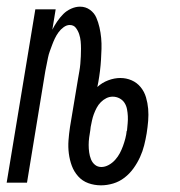

<svg xmlns="http://www.w3.org/2000/svg" viewBox="-20 -548 540 576"><path d="M283 8Q263 8 245 1.5Q227 -5 214.5 -19Q202 -33 195.5 -50.5Q189 -68 186.5 -87.5Q184 -107 185.5 -127Q187 -147 190 -167L214 -311Q216 -323 218 -334Q220 -345 221 -356.5Q222 -368 222.5 -379.5Q223 -391 223 -402Q223 -413 222 -424Q221 -435 217.5 -445.5Q214 -456 207.5 -464.5Q201 -473 189 -473Q180 -473 171 -466.5Q162 -460 155.5 -451Q149 -442 144.5 -432.5Q140 -423 136.5 -413.5Q133 -404 129.5 -394.5Q126 -385 124 -375Q122 -365 120 -355Q118 -345 116 -335L61 0H0L86 -520H147L137 -459Q143 -471 151.5 -483.5Q160 -496 170 -506Q180 -516 193.5 -522Q207 -528 220 -528Q237 -528 250 -518.5Q263 -509 269 -495Q275 -481 278.5 -465.5Q282 -450 283.5 -434Q285 -418 284.5 -401.5Q284 -385 283 -368.5Q282 -352 280 -335.5Q278 -319 275 -302L272 -287Q286 -300 304.5 -307Q323 -314 341 -314Q359 -314 375 -307Q391 -300 402 -286.5Q413 -273 418 -256Q423 -239 424.5 -221.5Q426 -204 424.5 -185.5Q423 -167 420 -148Q417 -130 412.5 -112Q408 -94 400 -76.5Q392 -59 380.5 -43Q369 -27 353.5 -15Q338 -3 319.5 2.5Q301 8 283 8ZM284 -47Q295 -47 306 -53Q317 -59 325.5 -68.5Q334 -78 339.5 -88.5Q345 -99 349 -110Q353 -121 356 -132.5Q359 -144 360 -155L361 -156Q362 -167 363 -178Q364 -189 363.5 -199.5Q363 -210 361 -220.5Q359 -231 353.5 -239.5Q348 -248 338.5 -253Q329 -258 318 -258Q308 -258 299 -253.5Q290 -249 282.5 -241.5Q275 -234 270 -224.5Q265 -215 261.5 -205.5Q258 -196 256 -186.5Q254 -177 252 -167L251 -158Q249 -147 247.5 -135.5Q246 -124 246 -113Q246 -102 247.5 -91Q249 -80 253 -70Q257 -60 265 -53.5Q273 -47 284 -47Z"/></svg>

Font: Iosevka SS18 Light
Style: Italic
Weight: 300
Italic angle: -9°
Monospace: yes
Designer: Belleve Invis
Foundry: Belleve Invis
Version: Version 25.1.1; ttfautohint (v1.8.4)